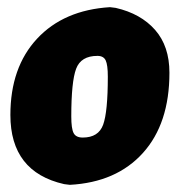

<svg xmlns="http://www.w3.org/2000/svg" viewBox="-20 -504 501 536"><path d="M287 -484 303 -482Q373 -466 413 -420.5Q453 -375 453 -301Q453 -159 379 -77Q305 5 175 12L159 10Q9 -24 9 -183Q9 -316 83.5 -396Q158 -476 287 -484ZM252 -348Q206 -348 192.5 -312Q179 -276 179 -179Q179 -145 185.5 -132.5Q192 -120 211 -120Q255 -120 268 -156Q281 -192 281 -290Q281 -323 275 -335.5Q269 -348 252 -348Z"/></svg>

Font: Alegreya Sans SC Black
Style: Italic
Weight: 900
Italic angle: -7°
Designer: Juan Pablo del Peral
Foundry: Huerta Tipografica
Version: Version 2.007